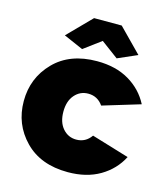

<svg xmlns="http://www.w3.org/2000/svg" viewBox="-110 -816 797 913"><g transform="rotate(15 288.0 -360.0)"><path d="M308 -536Q400 -536 465.5 -497.5Q531 -459 565 -393L380 -337Q353 -376 307 -376Q267 -376 240.5 -345.5Q214 -315 214 -263Q214 -211 240.5 -180.5Q267 -150 307 -150Q353 -150 380 -189L565 -133Q531 -67 465.5 -28.5Q400 10 308 10Q174 10 96.5 -69.5Q19 -149 19 -263Q19 -377 96.5 -456.5Q174 -536 308 -536ZM223 -573 127 -615 240 -730H376L489 -615L393 -573L308 -636Z"/></g></svg>

Font: Raleway
Style: Heavy
Weight: 900
Designer: Matt McInerney, Pablo Impallari, Rodrigo Fuenzalida
Foundry: Matt McInerney, Pablo Impallari, Rodrigo Fuenzalida
Version: Version 2.001